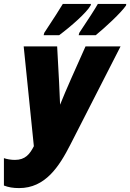

<svg xmlns="http://www.w3.org/2000/svg" viewBox="-25 -951 665 981"><path d="M380 -783 377 -771H464C515 -813 593 -885 619 -923L620 -931H475C461 -906 428 -855 380 -783ZM201 -783 198 -771H277C339 -817 417 -886 438 -923L440 -931H296C282 -907 249 -856 201 -783ZM73 10C206 10 277 -99 335 -213L591 -714H412L338 -548C317 -500 297 -454 282 -416C281 -441 278 -504 277 -529L267 -714H96L148 -204C127 -163 104 -134 51 -134C31 -134 9 -138 -5 -143V-3C19 6 41 10 73 10Z"/></svg>

Font: Noto Sans ExtraCondensed Black
Style: Italic
Weight: 900
Width: 2
Italic angle: -12°
Designer: Monotype Design Team
Foundry: Monotype Imaging Inc.
Version: Version 2.013